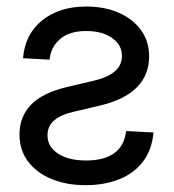

<svg xmlns="http://www.w3.org/2000/svg" viewBox="-20 -551 526 582"><path d="M49.8 -374.5Q55.7 -447.3 107.9 -489.3Q160.2 -531.2 241.2 -531.2Q297.4 -531.2 340.3 -512.2Q383.3 -493.2 407.7 -459.2Q432.1 -425.3 432.1 -380.9Q432.1 -324.2 395.5 -286.9Q358.9 -249.5 286.6 -231.9L201.7 -211.9Q166.5 -204.1 145.3 -187Q124 -169.9 124 -140.6Q124 -106.4 155.8 -85.4Q187.5 -64.5 241.2 -64.5Q294.9 -64.5 325.9 -86.4Q356.9 -108.4 362.3 -153.8L445.3 -149.4Q440.4 -95.7 412.6 -60.1Q384.8 -24.4 340.1 -7.1Q295.4 10.3 239.7 10.3Q181.6 10.3 136.5 -8.3Q91.3 -26.9 65.2 -61.3Q39.1 -95.7 39.1 -143.6Q39.1 -196.8 73.7 -233.2Q108.4 -269.5 182.6 -287.1L265.1 -306.6Q305.2 -315.9 327.4 -334.2Q349.6 -352.5 349.6 -381.8Q349.6 -415 319.6 -436Q289.6 -457 241.2 -457Q190.9 -457 162.4 -432.9Q133.8 -408.7 130.4 -370.1Z"/></svg>

Font: Inter 28pt
Style: Regular
Weight: 400
Designer: Rasmus Andersson
Foundry: rsms
Version: Version 4.001;git-66647c0bb